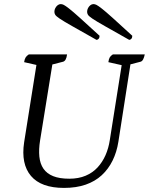

<svg xmlns="http://www.w3.org/2000/svg" viewBox="-20 -907 728 939"><path d="M293 12Q181 12 131.5 -46.5Q82 -105 98 -211L160 -601L173 -586L98 -603Q100 -617 105 -625.5Q110 -634 121 -641H308Q306 -625 301 -616Q296 -607 288 -605L218 -587L238 -604L176 -220Q169 -176 172.5 -141Q176 -106 192.5 -82Q209 -58 240 -45.5Q271 -33 319 -33Q364 -33 398.5 -47.5Q433 -62 457 -88Q481 -114 496 -148Q511 -182 517 -222L578 -607L581 -587L510 -603Q512 -618 516.5 -626Q521 -634 532 -641H688Q685 -626 680 -616.5Q675 -607 667 -605L609 -590L621 -612L559 -214Q551 -163 530.5 -121.5Q510 -80 477.5 -50Q445 -20 399 -4Q353 12 293 12ZM612 -712Q617 -712 622 -717Q627 -722 627 -732Q566 -788 531 -819.5Q496 -851 478 -865Q460 -879 452 -883Q444 -887 437 -887Q429 -887 422 -881.5Q415 -876 410.5 -867.5Q406 -859 406 -849Q406 -842 410 -835Q414 -828 432.5 -815.5Q451 -803 493.5 -779Q536 -755 612 -712ZM452 -712Q457 -712 462 -717Q467 -722 467 -732Q406 -788 371 -819.5Q336 -851 318 -865Q300 -879 292 -883Q284 -887 277 -887Q269 -887 262 -881.5Q255 -876 250.5 -867.5Q246 -859 246 -849Q246 -842 250 -835Q254 -828 272.5 -815.5Q291 -803 333.5 -779Q376 -755 452 -712Z"/></svg>

Font: Petrona
Style: Italic
Weight: 400
Italic angle: -9°
Designer: Ringo R. Seeber
Foundry: Ringo R. Seeber
Version: Version 2.001; ttfautohint (v1.8.3)